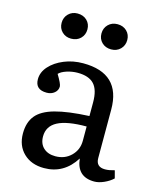

<svg xmlns="http://www.w3.org/2000/svg" viewBox="-114 -826 766 922"><g transform="rotate(15 269.5 -365.5)"><path d="M192 14Q129 14 90.5 -23Q52 -60 52 -121Q52 -176 79.5 -210Q107 -244 170 -261.5Q233 -279 339 -284V-352Q339 -414 313 -442Q287 -470 231 -470Q204 -470 177.5 -461.5Q151 -453 139 -440Q165 -397 165 -384Q165 -365 149.5 -352Q134 -339 111 -339Q54 -339 54 -391Q54 -426 80.5 -455.5Q107 -485 150.5 -503Q194 -521 245 -521Q432 -521 432 -341V-100Q432 -56 477 -56Q488 -56 499 -58Q510 -60 524 -64L534 -26Q516 -9 490 2.5Q464 14 442 14Q356 14 347 -75Q291 14 192 14ZM230 -55Q277 -55 308 -85.5Q339 -116 339 -161V-232Q242 -232 195.5 -207.5Q149 -183 149 -132Q149 -96 171 -75.5Q193 -55 230 -55ZM356 -620Q328 -620 310 -637.5Q292 -655 292 -682Q292 -709 310 -727Q328 -745 356 -745Q384 -745 402 -727.5Q420 -710 420 -683Q420 -656 402 -638Q384 -620 356 -620ZM157 -620Q130 -620 112 -637.5Q94 -655 94 -682Q94 -709 112 -727Q130 -745 157 -745Q186 -745 204 -727.5Q222 -710 222 -683Q222 -656 204 -638Q186 -620 157 -620Z"/></g></svg>

Font: Text Regular
Style: Regular
Weight: 400
Designer: Latin by Veronika Burian and Jose Scaglione. Greek by Irene Vlachou. Cyrillic by Vera Evstafieva.
Foundry: TypeTogether
Version: Version 3.002